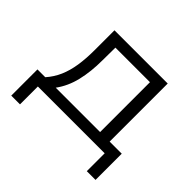

<svg xmlns="http://www.w3.org/2000/svg" viewBox="-144 -686 1010 1010"><g transform="rotate(45 361.0 -180.5)"><path d="M44 133V-62H102Q133 -97 151 -138.5Q169 -180 177 -231.5Q185 -283 185 -347V-494H581V-62H671V133H606V0H109V133ZM180 -62H510V-433H253L252 -338Q252 -254 235.5 -184.5Q219 -115 180 -62Z"/></g></svg>

Font: Nunito Sans 7pt SemiExpanded Light
Style: Regular
Weight: 300
Width: 6
Designer: Vernon Adams
Foundry: Vernon Adams
Version: Version 3.101;gftools[0.9.27]